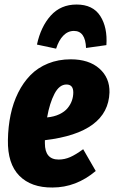

<svg xmlns="http://www.w3.org/2000/svg" viewBox="-20 -814 506 852"><path d="M308.1 -676.8Q281.2 -676.8 261 -656Q240.7 -635.3 229 -598.1L144 -616.2Q161.1 -695.8 205.3 -744.9Q249.5 -793.9 319.8 -793.9Q392.1 -793.9 424.8 -743.2Q457.5 -692.4 452.1 -613.8L361.8 -601.1Q358.9 -676.8 308.1 -676.8ZM293.9 -550.8Q374.5 -550.8 420.9 -509.8Q467.3 -468.8 465.8 -403.8Q460 -225.1 179.2 -191.9V-178.2Q179.2 -106 240.2 -106Q266.6 -106 291.5 -116.9Q316.4 -127.9 349.1 -151.9L404.8 -55.2Q317.9 18.1 212.9 18.1Q118.2 19 65.7 -34.2Q13.2 -87.4 15.1 -192.9Q16.1 -252 27.1 -304.7Q38.1 -357.4 60.5 -402.6Q83 -447.8 115.2 -480.7Q147.5 -513.7 193.1 -532.2Q238.8 -550.8 293.9 -550.8ZM189 -293Q220.2 -295.9 243.7 -307.1Q267.1 -318.4 280 -334.2Q293 -350.1 299.1 -367.7Q305.2 -385.3 305.2 -403.8Q305.2 -439 274.9 -439Q243.2 -439 221.7 -397.7Q200.2 -356.4 189 -293Z"/></svg>

Font: Fira Sans Compressed ExtraBold
Style: Italic
Weight: 800
Width: 3
Italic angle: -8°
Designer: Carrois Corporate & Edenspiekermann AG
Foundry: Carrois Corporate GbR & Edenspiekermann AG
Version: Version 4.203;PS 004.203;hotconv 1.0.88;makeotf.lib2.5.64775